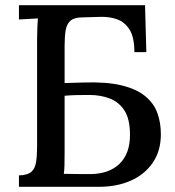

<svg xmlns="http://www.w3.org/2000/svg" viewBox="-20 -720 675 740"><path d="M498 -519Q498 -576 479.5 -605.5Q461 -635 431.5 -645.5Q402 -656 368 -655L298 -653Q266 -653 251.5 -640Q237 -627 233 -603Q229 -579 229 -542V-400L303 -402Q391 -405 448.5 -391Q506 -377 539.5 -349.5Q573 -322 586.5 -284.5Q600 -247 600 -203Q600 -138 568.5 -92.5Q537 -47 483.5 -23.5Q430 0 361 0H53V-44Q86 -45 100.5 -57.5Q115 -70 119 -95Q123 -120 123 -158V-571Q123 -593 124 -613.5Q125 -634 126 -649Q109 -648 89 -647Q69 -646 53 -645V-700H539L544 -519ZM229 -132Q229 -105 228.5 -84Q228 -63 226 -50Q243 -50 263 -49.5Q283 -49 301.5 -49Q320 -49 329 -49Q401 -50 441 -89Q481 -128 481 -200Q481 -262 459 -295Q437 -328 401.5 -341Q366 -354 325 -354Q297 -354 274.5 -353.5Q252 -353 229 -351Z"/></svg>

Font: Lora Medium
Style: Regular
Weight: 500
Designer: Olga Karpushina, Alexei Vanyashin (Cyrillic)
Foundry: Cyreal
Version: Version 3.004